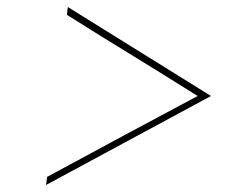

<svg xmlns="http://www.w3.org/2000/svg" viewBox="-20 -511 686 546"><path d="M114 -8Q221 -66 328 -123.5Q435 -181 542 -238Q450 -296 356 -353.5Q262 -411 170 -469L173 -491Q275 -428 376.5 -364.5Q478 -301 580 -238Q463 -175 345.5 -111.5Q228 -48 111 15Z"/></svg>

Font: Josefin Sans Thin Thin
Style: Italic
Weight: 250
Italic angle: -7°
Version: Version 2.000